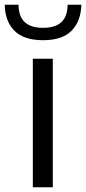

<svg xmlns="http://www.w3.org/2000/svg" viewBox="-65 -787 362 807"><path d="M116 -618Q35 -618 -4.5 -658Q-44 -698 -45 -767H13Q13 -670 116 -670Q219 -670 219 -767H277Q275 -698 236 -658Q197 -618 116 -618ZM73 -540H157V0H73Z"/></svg>

Font: Encode Sans Narrow
Style: Regular
Weight: 400
Designer: Pablo Impallari, Andres Torresi
Foundry: Pablo Impallari, Andres Torresi
Version: Version 1.000; ttfautohint (v1.00) -l 8 -r 50 -G 200 -x 14 -